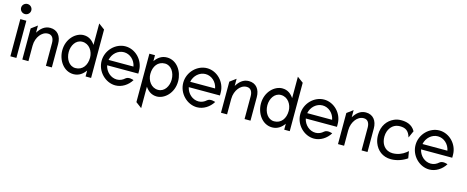

<svg xmlns="http://www.w3.org/2000/svg" viewBox="-41 -1352 5470 2249"><g transform="rotate(15 2694.5 -227.0)"><path d="M23 -583C23 -549 51 -522 85 -522C119 -522 147 -549 147 -583C147 -617 119 -644 85 -644C51 -644 23 -617 23 -583ZM49 0H122V-451H49Z M194 0H268V-187C268 -243 287 -288 311 -319C333 -347 365 -371 408 -371C458 -371 480 -331 480 -276V0H552V-284C552 -379 503 -443 415 -443C345 -443 300 -397 268 -345V-432L194 -377Z M618 -226C618 -107 695 11 816 11C883 11 929 -27 961 -72V0H1028V-587L955 -641V-381C924 -426 882 -462 816 -462C722 -462 618 -368 618 -226ZM696 -226C696 -304 741 -383 820 -383C904 -383 955 -304 955 -226C955 -133 905 -64 820 -64C744 -64 696 -141 696 -226Z M1095 -226C1095 -95 1204 11 1323 11C1400 11 1473 -35 1515 -104C1515 -104 1453 -129 1418 -99C1392 -75 1360 -60 1323 -60C1251 -60 1187 -116 1171 -192H1549V-226C1549 -357 1442 -462 1323 -462C1204 -462 1095 -357 1095 -226ZM1171 -257C1186 -334 1250 -391 1323 -391C1396 -391 1459 -334 1473 -257Z M1614 136 1686 190V-70C1717 -25 1760 11 1826 11C1920 11 2023 -83 2023 -225C2023 -344 1947 -462 1826 -462C1759 -462 1714 -424 1682 -379V-451H1614ZM1686 -225C1686 -318 1736 -387 1821 -387C1897 -387 1945 -310 1945 -225C1945 -147 1900 -68 1821 -68C1737 -68 1686 -147 1686 -225Z M2085 -226C2085 -95 2194 11 2313 11C2390 11 2463 -35 2505 -104C2505 -104 2443 -129 2408 -99C2382 -75 2350 -60 2313 -60C2241 -60 2177 -116 2161 -192H2539V-226C2539 -357 2432 -462 2313 -462C2194 -462 2085 -357 2085 -226ZM2161 -257C2176 -334 2240 -391 2313 -391C2386 -391 2449 -334 2463 -257Z M2603 0H2677V-187C2677 -243 2696 -288 2720 -319C2742 -347 2774 -371 2817 -371C2867 -371 2889 -331 2889 -276V0H2961V-284C2961 -379 2912 -443 2824 -443C2754 -443 2709 -397 2677 -345V-432L2603 -377Z M3027 -226C3027 -107 3104 11 3225 11C3292 11 3338 -27 3370 -72V0H3437V-587L3364 -641V-381C3333 -426 3291 -462 3225 -462C3131 -462 3027 -368 3027 -226ZM3105 -226C3105 -304 3150 -383 3229 -383C3313 -383 3364 -304 3364 -226C3364 -133 3314 -64 3229 -64C3153 -64 3105 -141 3105 -226Z M3504 -226C3504 -95 3613 11 3732 11C3809 11 3882 -35 3924 -104C3924 -104 3862 -129 3827 -99C3801 -75 3769 -60 3732 -60C3660 -60 3596 -116 3580 -192H3958V-226C3958 -357 3851 -462 3732 -462C3613 -462 3504 -357 3504 -226ZM3580 -257C3595 -334 3659 -391 3732 -391C3805 -391 3868 -334 3882 -257Z M4022 0H4096V-187C4096 -243 4115 -288 4139 -319C4161 -347 4193 -371 4236 -371C4286 -371 4308 -331 4308 -276V0H4380V-284C4380 -379 4331 -443 4243 -443C4173 -443 4128 -397 4096 -345V-432L4022 -377Z M4447 -226C4447 -192 4452 -160 4463 -131C4494 -48 4564 11 4666 11C4739 11 4811 -17 4860 -52L4846 -136L4822 -116C4781 -84 4727 -62 4666 -62C4645 -62 4626 -66 4608 -74C4558 -96 4524 -149 4524 -226C4524 -249 4528 -271 4535 -291C4556 -347 4600 -390 4670 -390C4737 -390 4777 -366 4800 -289L4838 -374C4796 -450 4723 -462 4666 -462C4634 -462 4606 -456 4580 -444C4506 -411 4447 -338 4447 -226Z M4902 -226C4902 -95 5011 11 5130 11C5207 11 5280 -35 5322 -104C5322 -104 5260 -129 5225 -99C5199 -75 5167 -60 5130 -60C5058 -60 4994 -116 4978 -192H5356V-226C5356 -357 5249 -462 5130 -462C5011 -462 4902 -357 4902 -226ZM4978 -257C4993 -334 5057 -391 5130 -391C5203 -391 5266 -334 5280 -257Z"/></g></svg>

Font: Charger Pro
Style: Nar
Weight: 400
Designer: Jasper
Foundry: Cannot Into Space Fonts
Version: Version 1.09